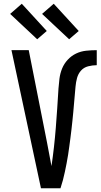

<svg xmlns="http://www.w3.org/2000/svg" viewBox="-20 -1002 540 1022"><path d="M198 0 41 -735H133L230 -245Q236 -213 242 -181.5Q248 -150 254 -118Q269 -219 277 -321.5Q285 -424 291 -526V-528Q293 -556 296.5 -583.5Q300 -611 310.5 -637Q321 -663 340.5 -684Q360 -705 385 -717Q410 -729 438.5 -732Q467 -735 495 -735V-655Q472 -655 449 -649Q426 -643 411 -626Q396 -609 390 -586.5Q384 -564 382 -541Q380 -518 378 -495.5Q376 -473 374 -450Q372 -427 370 -404.5Q368 -382 365.5 -359Q363 -336 360.5 -313.5Q358 -291 355 -268.5Q352 -246 349 -223.5Q346 -201 342.5 -178Q339 -155 334.5 -132.5Q330 -110 325.5 -88Q321 -66 315 -43.5Q309 -21 302 0ZM348 -793 204 -928 266 -982 399 -837ZM178 -793 34 -928 96 -982 229 -837Z"/></svg>

Font: Iosevka SS04 Medium
Style: Regular
Weight: 500
Monospace: yes
Designer: Belleve Invis
Foundry: Belleve Invis
Version: Version 19.0.0; ttfautohint (v1.8.4)